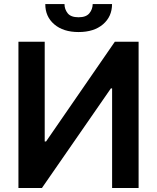

<svg xmlns="http://www.w3.org/2000/svg" viewBox="-20 -935 781 955"><path d="M71.7 -727.3H202.4V-231.5H209.2L551.1 -727.3H669.4V0H537.6V-495.4H531.6L188.6 0H71.7ZM441.1 -914.8H537.3Q537.3 -852.6 492.4 -814.1Q447.4 -775.6 370.7 -775.6Q294.7 -775.6 249.8 -814.1Q204.9 -852.6 205.3 -914.8H300.8Q300.8 -889.2 316.6 -869.1Q332.4 -849.1 370.7 -849.1Q408.4 -849.1 424.5 -869Q440.7 -888.8 441.1 -914.8Z"/></svg>

Font: InterMG SemiBold
Style: Regular
Weight: 600
Designer: Rasmus Andersson
Foundry: rsms
Version: Version 3.019;December 26, 2023;FontCreator 15.0.0.2955 64-b